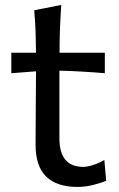

<svg xmlns="http://www.w3.org/2000/svg" viewBox="-20 -738 476 770"><path d="M290.5 11.7Q208.5 11.7 165.5 -29.5Q122.6 -70.8 122.6 -158.7Q122.6 -238.8 123.5 -314Q124.5 -389.2 124.5 -452.1L25.4 -444.3V-526.4H124.5Q124 -571.8 122.6 -612.5Q121.1 -653.3 117.2 -696.8L225.6 -718.3Q222.2 -665.5 220.5 -622.3Q218.8 -579.1 218.8 -526.4H400.4V-444.3Q355.5 -448.2 309.3 -450.9Q263.2 -453.6 218.3 -454.6V-182.6Q218.3 -68.8 314 -68.8Q330.1 -68.8 354.5 -76.7Q378.9 -84.5 398.4 -96.7L405.8 -13.2Q388.7 -5.4 355.7 3.2Q322.8 11.7 290.5 11.7Z"/></svg>

Font: Pinar DS1 Medium
Style: Regular
Weight: 500
Designer: Amin Abedi
Version: Version 3.000